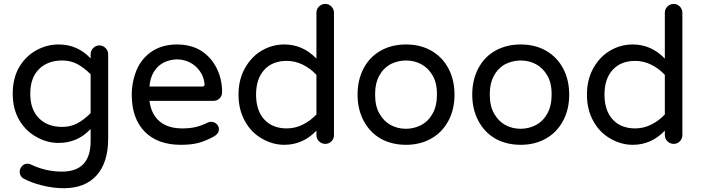

<svg xmlns="http://www.w3.org/2000/svg" viewBox="-20 -739 3629 994"><path d="M100.6 184.6Q82 172.9 82 149.4Q82 133.8 93.8 121.1Q105.5 108.4 122.1 108.4Q129.9 108.4 139.6 112.3Q215.8 149.4 300.8 149.4Q449.2 149.4 449.2 -8.8V-71.3Q381.8 1 283.2 1Q224.6 1 171.9 -28.3Q114.3 -58.6 80.1 -116.7Q45.9 -174.8 45.9 -253.9Q45.9 -335.9 81.1 -394.5Q115.2 -450.2 169.4 -479.5Q223.6 -508.8 283.2 -508.8Q381.8 -508.8 449.2 -436.5V-458Q449.2 -476.6 462.4 -490.2Q475.6 -503.9 494.1 -503.9Q512.7 -503.9 526.4 -490.2Q540 -476.6 540 -458V-21.5Q540 101.6 480.5 168.5Q420.9 235.4 309.6 235.4Q254.9 235.4 196.8 220.7Q138.7 206.1 100.6 184.6ZM301.8 -82Q344.7 -82 379.4 -100.1Q414.1 -118.2 449.2 -153.3V-354.5Q414.1 -389.6 379.4 -407.7Q344.7 -425.8 301.8 -425.8Q226.6 -425.8 181.6 -380.9Q136.7 -335.9 136.7 -253.9Q136.7 -171.9 181.6 -127Q226.6 -82 301.8 -82Z M662.1 -249Q662.1 -315.4 687.5 -377Q713.9 -438.5 767.6 -473.6Q821.3 -508.8 896.5 -508.8Q968.8 -508.8 1022.5 -475.6Q1073.2 -442.4 1101.6 -386.2Q1129.9 -330.1 1129.9 -261.7Q1129.9 -243.2 1117.2 -230Q1104.5 -216.8 1084 -216.8H753.9Q762.7 -147.5 806.2 -110.8Q849.6 -74.2 923.8 -74.2Q962.9 -74.2 993.7 -81.5Q1024.4 -88.9 1055.7 -104.5Q1062.5 -108.4 1073.2 -108.4Q1088.9 -108.4 1101.1 -97.2Q1113.3 -85.9 1113.3 -69.3Q1113.3 -46.9 1086.9 -32.2Q1045.9 -9.8 1008.8 0.5Q971.7 10.7 916 10.7Q795.9 10.7 729 -57.6Q662.1 -126 662.1 -249ZM1027.3 -291Q1040 -291 1039.1 -303.7Q1035.2 -342.8 1015.6 -369.1Q994.1 -400.4 962.4 -416Q930.7 -431.6 896.5 -431.6Q865.2 -431.6 831.1 -417Q796.9 -400.4 776.9 -367.7Q756.8 -335 753.9 -291Z M1337.9 -20.5Q1281.2 -51.8 1248 -111.8Q1214.8 -171.9 1214.8 -249Q1214.8 -328.1 1249 -387.7Q1282.2 -446.3 1335.9 -477.5Q1389.6 -508.8 1452.1 -508.8Q1547.9 -508.8 1618.2 -435.5V-672.9Q1618.2 -692.4 1631.8 -705.6Q1645.5 -718.8 1664.1 -718.8Q1682.6 -718.8 1695.8 -705.1Q1709 -691.4 1709 -672.9V-39.1Q1709 -20.5 1695.8 -7.3Q1682.6 5.9 1664.1 5.9Q1645.5 5.9 1631.8 -7.3Q1618.2 -20.5 1618.2 -39.1V-62.5Q1547.9 10.7 1452.1 10.7Q1392.6 10.7 1337.9 -20.5ZM1464.8 -74.2Q1507.8 -74.2 1547.4 -93.8Q1586.9 -113.3 1618.2 -146.5V-351.6Q1586.9 -384.8 1547.4 -404.3Q1507.8 -423.8 1464.8 -423.8Q1390.6 -423.8 1348.1 -377.4Q1305.7 -331.1 1305.7 -249Q1305.7 -167 1348.1 -120.6Q1390.6 -74.2 1464.8 -74.2Z M1950.2 -21.5Q1893.6 -54.7 1862.3 -114.3Q1831.1 -173.8 1831.1 -249Q1831.1 -325.2 1862.3 -384.8Q1893.6 -444.3 1950.7 -476.6Q2007.8 -508.8 2082 -508.8Q2156.2 -508.8 2212.9 -476.6Q2270.5 -443.4 2301.8 -384.3Q2333 -325.2 2333 -249Q2333 -172.9 2301.8 -114.3Q2269.5 -53.7 2212.4 -21.5Q2155.3 10.7 2082 10.7Q2007.8 10.7 1950.2 -21.5ZM1945.3 -149.4Q1966.8 -111.3 2002.4 -91.8Q2038.1 -72.3 2082 -72.3Q2122.1 -72.3 2159.2 -90.8Q2197.3 -110.4 2219.7 -150.9Q2242.2 -191.4 2242.2 -250Q2242.2 -311.5 2218.8 -349.6Q2197.3 -386.7 2161.6 -406.2Q2126 -425.8 2082 -425.8Q2042 -425.8 2004.9 -408.2Q1966.8 -388.7 1944.3 -348.6Q1921.9 -308.6 1921.9 -250Q1921.9 -187.5 1945.3 -149.4Z M2543.9 -21.5Q2487.3 -54.7 2456.1 -114.3Q2424.8 -173.8 2424.8 -249Q2424.8 -325.2 2456.1 -384.8Q2487.3 -444.3 2544.4 -476.6Q2601.6 -508.8 2675.8 -508.8Q2750 -508.8 2806.6 -476.6Q2864.3 -443.4 2895.5 -384.3Q2926.8 -325.2 2926.8 -249Q2926.8 -172.9 2895.5 -114.3Q2863.3 -53.7 2806.2 -21.5Q2749 10.7 2675.8 10.7Q2601.6 10.7 2543.9 -21.5ZM2539.1 -149.4Q2560.5 -111.3 2596.2 -91.8Q2631.8 -72.3 2675.8 -72.3Q2715.8 -72.3 2752.9 -90.8Q2791 -110.4 2813.5 -150.9Q2835.9 -191.4 2835.9 -250Q2835.9 -311.5 2812.5 -349.6Q2791 -386.7 2755.4 -406.2Q2719.7 -425.8 2675.8 -425.8Q2635.7 -425.8 2598.6 -408.2Q2560.5 -388.7 2538.1 -348.6Q2515.6 -308.6 2515.6 -250Q2515.6 -187.5 2539.1 -149.4Z M3141.6 -20.5Q3085 -51.8 3051.8 -111.8Q3018.6 -171.9 3018.6 -249Q3018.6 -328.1 3052.7 -387.7Q3085.9 -446.3 3139.6 -477.5Q3193.4 -508.8 3255.9 -508.8Q3351.6 -508.8 3421.9 -435.5V-672.9Q3421.9 -692.4 3435.5 -705.6Q3449.2 -718.8 3467.8 -718.8Q3486.3 -718.8 3499.5 -705.1Q3512.7 -691.4 3512.7 -672.9V-39.1Q3512.7 -20.5 3499.5 -7.3Q3486.3 5.9 3467.8 5.9Q3449.2 5.9 3435.5 -7.3Q3421.9 -20.5 3421.9 -39.1V-62.5Q3351.6 10.7 3255.9 10.7Q3196.3 10.7 3141.6 -20.5ZM3268.6 -74.2Q3311.5 -74.2 3351.1 -93.8Q3390.6 -113.3 3421.9 -146.5V-351.6Q3390.6 -384.8 3351.1 -404.3Q3311.5 -423.8 3268.6 -423.8Q3194.3 -423.8 3151.9 -377.4Q3109.4 -331.1 3109.4 -249Q3109.4 -167 3151.9 -120.6Q3194.3 -74.2 3268.6 -74.2Z"/></svg>

Font: jf-openhuninn-2.0
Style: Regular
Weight: 400
Designer: [Kosugi Maru]
Designed by MOTOYA      

[Varela Round]
Joe Prince (Latin component); Avraham Cornfeld (Hebrew component)
Foundry: justfont CO.,LTD.
Version: 2.0